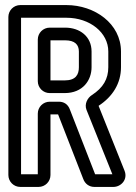

<svg xmlns="http://www.w3.org/2000/svg" viewBox="-20 -712 538 757"><path d="M129 -264V-25H63V-642H242C335 -642 407 -583 407 -509V-447C407 -401 387 -366 342 -337C325 -326 312 -302 321 -279L423 -25H355L256 -279C248 -302 231 -311 212 -311H176C150 -311 129 -290 129 -264ZM179 -22V-261H209L308 -7C315 13 332 25 352 25H427C457 25 485 -4 471 -39L369 -294V-295C424 -331 457 -383 457 -447V-509C457 -619 353 -692 242 -692H60C34 -692 13 -671 13 -645V-22C13 4 34 25 60 25H132C158 25 179 4 179 -22ZM129 -556V-392C129 -366 150 -345 176 -345H235C307 -345 341 -396 341 -447V-509C341 -568 295 -603 237 -603H176C150 -603 129 -582 129 -556ZM235 -395H179V-553H237C275 -553 291 -536 291 -509V-447C291 -418 279 -395 235 -395Z"/></svg>

Font: DIN Rundschrift
Style: BreitKont
Weight: 400
Width: 7
Version: Version 1.027